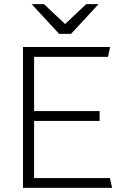

<svg xmlns="http://www.w3.org/2000/svg" viewBox="-20 -915 633 935"><path d="M134 -895 268 -750H326L460 -895H400L297 -798L194 -895ZM92 0H526L515 -48H146V-326H465V-374H146V-638H506L516 -686H92Z"/></svg>

Font: Chivo Light
Style: Regular
Weight: 300
Designer: Hector Gatti
Foundry: Omnibus-Type
Version: Version 1.003;PS 001.003;hotconv 1.0.70;makeotf.lib2.5.58329